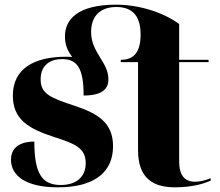

<svg xmlns="http://www.w3.org/2000/svg" viewBox="-20 -792 941 822"><path d="M228 10C391 10 464 -60 464 -166C464 -268 397 -307 297 -340C197 -373 154 -390 154 -452C154 -513 194 -539 246 -539C311 -539 338 -499 338 -383C413 -383 444 -409 444 -450C444 -451 444 -452 444 -454C444 -526 370 -567 370 -655C370 -722 408 -762 478 -762C542 -762 582 -729 582 -644C582 -552 538 -536 497 -536V-526H571V-149C571 -32 632 10 729 10C807 10 860 -8 882 -19V-29C857 -19 834 -14 815 -14C771 -14 747 -41 747 -101V-526H873V-536H747V-689C679 -740 573 -772 477 -772C313 -772 258 -709 258 -636C258 -597 272 -571 289 -548C280 -549 271 -549 261 -549C125 -549 35 -497 35 -383C35 -280 103 -241 210 -206C297 -178 347 -160 347 -94C347 -33 305 0 240 0C159 0 127 -50 127 -186C79 -186 27 -169 27 -108C27 -42 87 10 228 10Z"/></svg>

Font: Noto Serif Display ExtraBold
Style: Regular
Weight: 800
Designer: Monotype Design Team
Foundry: Monotype Imaging Inc.
Version: Version 2.009